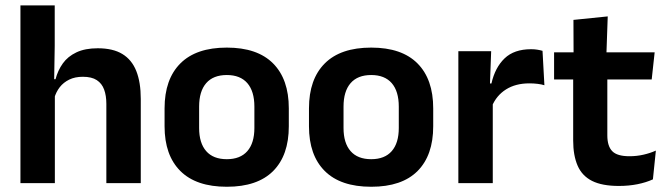

<svg xmlns="http://www.w3.org/2000/svg" viewBox="-20 -681 2476 714"><path d="M503.5 0H375.5V-294.5Q375.5 -325.5 367.2 -348Q359 -370.5 340 -383Q321 -395.5 288 -395.5Q259 -395.5 237.5 -385Q216 -374.5 202.2 -356.8Q188.5 -339 182 -316.5L156 -386.5H186.5Q195 -419 213.5 -445Q232 -471 264 -486.2Q296 -501.5 343.5 -501.5Q400 -501.5 435 -480.2Q470 -459 486.8 -417Q503.5 -375 503.5 -313ZM184 0H56V-661H183.5V-510L181 -357.5L184 -348Z M823.5 13.5Q709.5 13.5 650.8 -45Q592 -103.5 592 -211.5V-278Q592 -386.5 650.8 -445.2Q709.5 -504 823.5 -504Q937 -504 995.5 -445.2Q1054 -386.5 1054 -278V-211.5Q1054 -103.5 995.8 -45Q937.5 13.5 823.5 13.5ZM823.5 -89Q873.5 -89 899.8 -119Q926 -149 926 -205V-284.5Q926 -341.5 899.8 -371.8Q873.5 -402 823.5 -402Q773 -402 746.8 -371.8Q720.5 -341.5 720.5 -284.5V-205Q720.5 -149 746.8 -119Q773 -89 823.5 -89Z M1360.5 13.5Q1246.5 13.5 1187.8 -45Q1129 -103.5 1129 -211.5V-278Q1129 -386.5 1187.8 -445.2Q1246.5 -504 1360.5 -504Q1474 -504 1532.5 -445.2Q1591 -386.5 1591 -278V-211.5Q1591 -103.5 1532.8 -45Q1474.5 13.5 1360.5 13.5ZM1360.5 -89Q1410.5 -89 1436.8 -119Q1463 -149 1463 -205V-284.5Q1463 -341.5 1436.8 -371.8Q1410.5 -402 1360.5 -402Q1310 -402 1283.8 -371.8Q1257.5 -341.5 1257.5 -284.5V-205Q1257.5 -149 1283.8 -119Q1310 -89 1360.5 -89Z M1809 -285 1776.5 -370.5H1807.5Q1821 -430 1856.5 -464Q1892 -498 1955 -498Q1968 -498 1978.5 -496.2Q1989 -494.5 1997.5 -492L2004.5 -364Q1993.5 -367.5 1979 -369.2Q1964.5 -371 1948.5 -371Q1897.5 -371 1861.8 -348.5Q1826 -326 1809 -285ZM1812.5 0H1684.5V-490.5H1806.5L1801 -340L1812.5 -335.5Z M2281.5 10.5Q2219 10.5 2181.8 -8.2Q2144.5 -27 2128 -65Q2111.5 -103 2111.5 -158.5V-444.5H2238.5V-177.5Q2238.5 -137.5 2256.8 -118.8Q2275 -100 2321 -100Q2348 -100 2373 -105.8Q2398 -111.5 2419 -121L2408 -14Q2383 -2.5 2350.8 4Q2318.5 10.5 2281.5 10.5ZM2403.5 -385.5H2040.5V-486.5H2414.5ZM2235 -477H2113L2112.5 -607L2240 -620Z"/></svg>

Font: Anek Devanagari SemiBold
Style: Regular
Weight: 600
Designer: Kailash Malviya (Devanagari) & Yesha Goshar (Latin)
Foundry: Ek Type
Version: Version 1.003